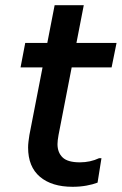

<svg xmlns="http://www.w3.org/2000/svg" viewBox="-20 -710 468 738"><path d="M259 8Q179 8 133.5 -30.5Q88 -69 88 -143Q88 -153 89.5 -166Q91 -179 93 -191L190 -690H302L205 -191Q203 -181 202 -171.5Q201 -162 201 -156Q201 -124 220.5 -105Q240 -86 287 -86Q327 -86 361 -102H370L355 -8Q337 -1 312 3.5Q287 8 259 8ZM59 -451 77 -545H428L409 -451Z"/></svg>

Font: Kufam Medium
Style: Italic
Weight: 500
Italic angle: -11°
Designer: Artur Schmal
Foundry: Original Type
Version: Version 1.301; ttfautohint (v1.8.3)